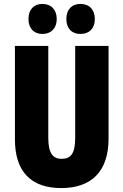

<svg xmlns="http://www.w3.org/2000/svg" viewBox="-20 -948 628 978"><path d="M125 -851C125 -803 153 -775 196 -775C241 -775 269 -805 269 -851C269 -898 241 -928 196 -928C153 -928 125 -900 125 -851ZM318 -851C318 -804 345 -775 390 -775C436 -775 463 -805 463 -851C463 -898 436 -928 390 -928C346 -928 318 -900 318 -851ZM533 -242V-714H363V-247C363 -167 342 -139 294 -139C249 -139 226 -168 226 -246V-714H56V-238C56 -72 140 10 292 10C448 10 533 -77 533 -242Z"/></svg>

Font: Noto Sans Gujarati ExtraCondensed Black
Style: Regular
Weight: 900
Width: 2
Designer: Jelle Bosma - Monotype Design Team, Universal Thirst
Foundry: Monotype Imaging Inc.
Version: Version 2.106